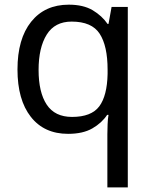

<svg xmlns="http://www.w3.org/2000/svg" viewBox="-20 -566 655 826"><path d="M275.9 -545.9Q338.4 -545.9 378.7 -522Q418.9 -498 442.9 -462.9H446.8L460 -536.1H529.8V240.2H441.9V11.2Q441.9 -6.8 442.9 -31Q443.8 -55.2 446.8 -71.8H440.9Q418 -37.1 377.4 -13.7Q336.9 9.8 272.9 9.8Q169.9 9.8 112.5 -63.5Q55.2 -136.7 55.2 -267.1Q55.2 -398.9 114 -472.4Q172.9 -545.9 275.9 -545.9ZM442.9 -248V-266.1Q442.9 -368.2 408.9 -420.7Q375 -473.1 288.1 -473.1Q215.8 -473.1 180.9 -417Q146 -360.8 146 -265.1Q146 -168.9 180.9 -116Q215.8 -63 290 -63Q373 -63 407 -108.4Q440.9 -153.8 442.9 -248Z"/></svg>

Font: NotoSansMyanmarRegular
Style: Regular
Weight: 400
Designer: Monotype Design team
Foundry: Monotype Imaging Inc.
Version: Version 1.05